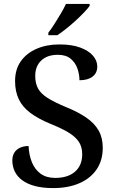

<svg xmlns="http://www.w3.org/2000/svg" viewBox="-20 -951 596 981"><path d="M252 10Q198 10 158.5 -0.5Q119 -11 93 -30.5Q67 -50 55 -76Q43 -102 43 -131Q43 -155 53.5 -171.5Q64 -188 83 -196.5Q102 -205 126 -205Q128 -159 143 -122Q158 -85 187.5 -63.5Q217 -42 262 -42Q327 -42 363.5 -74Q400 -106 400 -163Q400 -199 384 -224.5Q368 -250 334 -271.5Q300 -293 241 -317Q177 -343 136 -373.5Q95 -404 76 -444Q57 -484 57 -537Q57 -596 86 -637.5Q115 -679 166.5 -701.5Q218 -724 283 -724Q347 -724 390 -708Q433 -692 455 -666.5Q477 -641 477 -611Q477 -578 453 -559.5Q429 -541 386 -541Q386 -571 375.5 -601Q365 -631 341 -651Q317 -671 275 -671Q222 -671 191 -642Q160 -613 160 -563Q160 -526 174 -499.5Q188 -473 222.5 -451Q257 -429 317 -404Q379 -379 421 -350Q463 -321 484 -284Q505 -247 505 -196Q505 -132 474 -86Q443 -40 386 -15Q329 10 252 10ZM227 -784Q242 -803 258.5 -829Q275 -855 291 -882Q307 -909 317 -931H438V-921Q429 -908 410 -888Q391 -868 367 -846Q343 -824 318.5 -804.5Q294 -785 273 -771H227Z"/></svg>

Font: Noto Serif Gujarati Medium
Style: Regular
Weight: 500
Version: Version 2.102